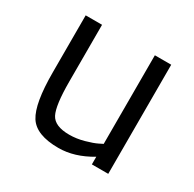

<svg xmlns="http://www.w3.org/2000/svg" viewBox="-119 -626 770 762"><g transform="rotate(30 265.5 -245.0)"><path d="M384 -500H459V0H384V-35Q309 10 236 10Q134 10 100.5 -43Q67 -96 67 -239V-500H142V-240Q142 -131 161 -94Q180 -57 247 -57Q280 -57 314 -66.5Q348 -76 366 -85L384 -94Z"/></g></svg>

Font: TitilliumWeb-Regular
Style: Regular
Weight: 400
Version: Version 1.001;PS 57.000;hotconv 1.0.70;makeotf.lib2.5.55311